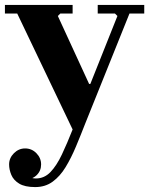

<svg xmlns="http://www.w3.org/2000/svg" viewBox="-38 -500 606 780"><path d="M257 26 32 -445H-18V-480H257V-445H207L197 -435L324 -159H329L439 -435L429 -445H359V-480H548V-445H488L309 0ZM105 260Q63 260 40 246Q17 232 8 210.5Q-1 189 -1 168Q-1 142 18.5 122.5Q38 103 64 103Q91 103 110 122.5Q129 142 129 168Q129 194 111 211.5Q93 229 64 229Q45 229 36 218.5Q27 208 24 194Q21 180 21 168H51Q51 183 57.5 196Q64 209 77 217Q90 225 108 225Q142 225 167 199Q192 173 213.5 127.5Q235 82 257 26L309 0Q290 49 270.5 95.5Q251 142 228.5 179Q206 216 176 238Q146 260 105 260Z"/></svg>

Font: Brygada 1918
Style: Bold
Weight: 700
Designer: Mateusz Machalski | Borys Kosmynka | Przemek Hoffer
Foundry: NIEPODLEGLA 2018
Version: Version 3.006